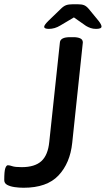

<svg xmlns="http://www.w3.org/2000/svg" viewBox="-33 -877 498 904"><path d="M197 -741Q175 -741 175 -751Q175 -759 194 -778L253 -835Q266 -848 278 -852.5Q290 -857 311 -857H332Q352 -857 363 -852.5Q374 -848 385 -835L431 -779Q445 -761 445 -752Q445 -741 419 -741Q405 -741 393.5 -745Q382 -749 372 -755L315 -795L251 -757Q225 -741 197 -741ZM78 7Q57 7 36 4Q15 1 1 -6.5Q-13 -14 -13 -29Q-13 -71 -8 -85Q-3 -99 4 -99Q12 -99 25 -94.5Q38 -90 69 -90Q131 -90 162 -118.5Q193 -147 199 -209L249 -677Q251 -702 297 -702H313Q332 -702 344.5 -696.5Q357 -691 357 -677L307 -204Q297 -109 242.5 -51Q188 7 78 7Z"/></svg>

Font: Asap Medium
Style: Italic
Weight: 500
Italic angle: -6°
Designer: Pablo Cosgaya
Foundry: Omnibus-Type
Version: Version 3.001; ttfautohint (v1.8.3)